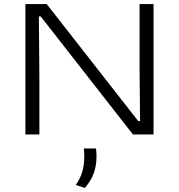

<svg xmlns="http://www.w3.org/2000/svg" viewBox="-20 -659 877 941"><path d="M209 -639 657.5 -65.5H666.5L664 -330V-639H732.5V0H631.5L179.5 -578.5H170.5L173 -283.5V0H104.5V-639ZM450.5 68.5Q451.5 76.5 452.2 86.2Q453 96 453 107Q453 151.5 440 189Q427 226.5 395.5 262L351.5 247.5Q374 215 383.5 182Q393 149 393 107.5Q393 97 392.5 87.5Q392 78 391 68.5Z"/></svg>

Font: Anek Latin Expanded Light
Style: Regular
Weight: 300
Width: 7
Designer: Yesha Goshar
Foundry: Ek Type
Version: Version 1.003